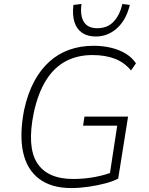

<svg xmlns="http://www.w3.org/2000/svg" viewBox="-20 -945 753 973"><path d="M341 8Q240 8 178 -39Q116 -86 97 -174Q78 -262 102 -387Q120 -470 152.5 -531Q185 -592 230 -632.5Q275 -673 331.5 -693Q388 -713 454 -713Q502 -713 543 -703Q584 -693 616.5 -673.5Q649 -654 669 -624L644 -588Q610 -629 561.5 -647.5Q513 -666 448 -666Q372 -666 313 -634.5Q254 -603 213.5 -538.5Q173 -474 151 -373Q116 -201 168 -119.5Q220 -38 351 -38Q406 -38 460.5 -48Q515 -58 560 -77L532 -34L574 -308H401L408 -354H629L579 -40Q553 -26 513 -15.5Q473 -5 428 1.5Q383 8 341 8ZM465 -760Q424 -760 396.5 -778.5Q369 -797 357.5 -832.5Q346 -868 352 -920L393 -925Q385 -866 405 -834Q425 -802 473 -802Q524 -802 555.5 -835Q587 -868 600 -925L638 -920Q619 -843 572.5 -801.5Q526 -760 465 -760Z"/></svg>

Font: Nunito Sans 7pt SemiCondensed ExtraLight
Style: Italic
Weight: 250
Width: 4
Italic angle: -9°
Designer: Vernon Adams
Foundry: Vernon Adams
Version: Version 3.101;gftools[0.9.27]